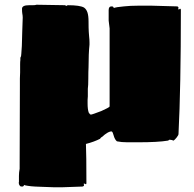

<svg xmlns="http://www.w3.org/2000/svg" viewBox="-20 -600 818 811"><path d="M153 189Q146 189 128 188Q110 187 98 185Q84 183 81 181V183Q81 185 78.5 186.5Q76 188 74 188Q67 188 65 186Q63 184 60 178Q60 176 59.5 173Q59 170 60 168V158V143Q60 128 63 113V95L64 -234V-268Q65 -278 65 -294V-308V-328Q65 -340 66 -346V-356L69 -363L70 -373Q73 -409 73 -431L74 -468L76 -526Q76 -534 74 -544Q73 -550 73 -563Q73 -578 103 -578H118Q130 -578 134 -580L256 -578Q256 -578 257 -576.5Q258 -575 260 -575L266 -578Q318 -578 335 -568Q345 -561 349.5 -547Q354 -533 354 -509Q354 -479 355 -465Q355 -458 356.5 -445.5Q358 -433 358 -421V-411Q354 -374 354 -316Q353 -299 353 -268Q353 -238 351 -225V-193L350 -178V-163Q350 -137 355 -124Q360 -116 364 -116Q369 -116 408 -131Q413 -133 433 -143Q443 -148 443 -151V-480L439 -513V-528V-543V-553V-558Q439 -566 443 -570Q445 -573 453 -573Q455 -573 457.5 -571.5Q460 -570 460 -568V-566Q470 -570 503 -573Q530 -576 563 -576H588H604H621L728 -573Q730 -573 731.5 -572Q733 -571 733 -570L734 -568Q734 -565 733 -563V-560Q734 -560 735 -560.5Q736 -561 738 -561Q738 -563 741 -563Q744 -563 744 -558Q744 -230 734 -34Q734 -29 726 -19L719 -11Q714 -7 713 -6Q712 -7 706 -8.5Q700 -10 696 -10Q695 -10 693 -8Q692 -7 690.5 -6.5Q689 -6 689 -6Q648 1 563 1H518Q493 1 474 -3Q465 -10 460 -28Q459 -31 458 -34Q457 -37 456 -40Q453 -45 451 -45Q441 -45 426 -34Q421 -31 414 -24Q405 -19 403 -14Q378 -1 343 8Q345 54 345 173Q345 178 343 178Q341 178 340 177Q339 176 338 176L334 175V178Q335 180 335 183L334 185Q331 188 328 188L243 191H225H208Q193 191 153 189Z"/></svg>

Font: Sigmar One
Style: Regular
Weight: 400
Designer: Vernon Adams
Foundry: Vernon Adams
Version: Version 2.000